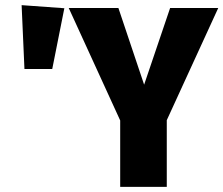

<svg xmlns="http://www.w3.org/2000/svg" viewBox="-20 -726 868 746"><path d="M828 -695 628 -259V0H447V-258L247 -695H440L540 -397L641 -695ZM64 -706 230 -694 183 -458H75Z"/></svg>

Font: Fira Sans Condensed ExtraBold
Style: Regular
Weight: 800
Width: 3
Designer: Carrois Corporate & Edenspiekermann AG
Foundry: Carrois Corporate GbR & Edenspiekermann AG
Version: Version 4.203